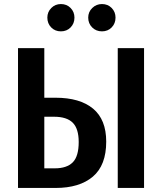

<svg xmlns="http://www.w3.org/2000/svg" viewBox="-20 -929 801 949"><path d="M214 -842Q214 -870 233.5 -889.5Q253 -909 281 -909Q310 -909 329 -889.5Q348 -870 348 -842Q348 -813 329 -793.5Q310 -774 281 -774Q252 -774 233 -793.5Q214 -813 214 -842ZM484 -909Q513 -909 532 -889.5Q551 -870 551 -842Q551 -813 532 -793.5Q513 -774 484 -774Q455 -774 435.5 -793.5Q416 -813 416 -842Q416 -870 436 -889.5Q456 -909 484 -909ZM254 -446Q375 -446 440 -392Q505 -338 505 -229Q505 -112 439 -56Q373 0 255 0H69V-691H199V-446ZM562 -691H692V0H562ZM251 -97Q310 -97 339.5 -126.5Q369 -156 369 -227Q369 -293 339.5 -322.5Q310 -352 247 -352H199V-97Z"/></svg>

Font: Fira Sans Condensed Medium
Style: Regular
Weight: 500
Width: 3
Designer: Carrois Corporate & Edenspiekermann AG
Foundry: Carrois Corporate GbR & Edenspiekermann AG
Version: Version 4.203;PS 004.203;hotconv 1.0.88;makeotf.lib2.5.64775